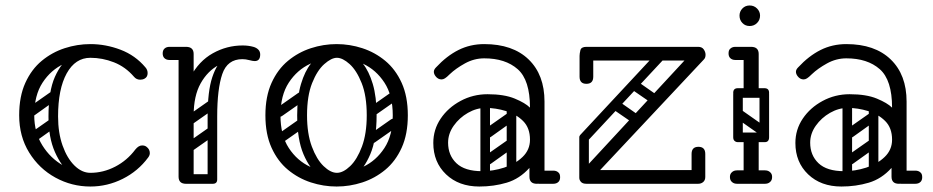

<svg xmlns="http://www.w3.org/2000/svg" viewBox="-20 -671 3407 701"><path d="M508 -384Q501 -380 492 -380Q478 -380 469 -391Q438 -427 396 -443.5Q354 -460 310 -460Q261 -460 213.5 -438Q166 -416 135.5 -369.5Q105 -323 105 -250Q105 -188 134.5 -140.5Q164 -93 211 -66.5Q258 -40 310 -40Q357 -40 400.5 -62.5Q444 -85 474 -125Q486 -140 499 -140Q509 -140 515 -135Q527 -126 527 -112Q527 -104 521 -96Q484 -46 428 -18Q372 10 310 10Q242 10 182.5 -22.5Q123 -55 86.5 -114Q50 -173 50 -250Q50 -319 72.5 -368.5Q95 -418 132.5 -449Q170 -480 216 -495Q262 -510 310 -510Q366 -510 420 -489.5Q474 -469 511 -425Q519 -416 519 -404Q519 -390 508 -384ZM81 -157Q71 -172 85 -181L162 -235Q177 -245 186 -231Q197 -216 183 -207L106 -152Q100 -148 93 -149Q86 -150 81 -157ZM81 -255Q71 -270 85 -279L162 -333Q177 -343 186 -329Q197 -314 183 -305L106 -250Q100 -246 93 -247Q86 -248 81 -255ZM307 -6Q273 -8 238.5 -35.5Q204 -63 180.5 -116Q157 -169 157 -245Q157 -338 180.5 -390.5Q204 -443 238.5 -464.5Q273 -486 307 -486L310 -460Q255 -460 223.5 -403Q192 -346 192 -246Q192 -186 208.5 -139.5Q225 -93 252 -66.5Q279 -40 310 -40Z M644 -240Q644 -331 675 -389.5Q706 -448 757 -476.5Q808 -505 866 -505Q887 -505 905 -500Q916 -497 923 -490Q930 -483 930 -472Q930 -448 910 -448Q903 -448 890 -451.5Q877 -455 865 -455Q819 -455 778.5 -433.5Q738 -412 712.5 -366.5Q687 -321 687 -249ZM659 0Q632 0 632 -26V-474Q632 -500 659 -500Q687 -500 687 -474V-26Q687 0 659 0ZM684 -476Q684 -470 680.5 -465.5Q677 -461 675 -459Q672 -456 666.5 -454Q661 -452 650 -452H599Q587 -452 580 -459Q574 -465 574 -476Q574 -487 580 -493Q587 -500 599 -500H650Q661 -500 667 -498.5Q673 -497 674 -495Q678 -491 681 -486Q684 -481 684 -476ZM754 0Q738 0 738 -16V-245Q738 -338 755 -389Q772 -440 800 -460.5Q828 -481 862 -481L865 -455Q810 -455 791.5 -400.5Q773 -346 773 -246V-16Q773 0 757 0ZM641 -17Q641 -35 659 -35H755Q773 -35 773 -17Q773 0 754 0H658Q641 0 641 -17ZM687 -221Q672 -210 663 -224Q659 -229 658.5 -236Q658 -243 666 -249L743 -303Q758 -313 768 -299Q772 -293 771.5 -286.5Q771 -280 764 -275ZM685 -122Q670 -111 661 -125Q657 -130 656.5 -137Q656 -144 664 -150L741 -204Q756 -214 766 -200Q770 -194 769.5 -187.5Q769 -181 762 -176Z M1209 10Q1161 10 1115 -5Q1069 -20 1031.5 -51Q994 -82 971.5 -131.5Q949 -181 949 -250Q949 -319 971.5 -368.5Q994 -418 1031.5 -449Q1069 -480 1115 -495Q1161 -510 1209 -510Q1257 -510 1303 -495Q1349 -480 1386.5 -449Q1424 -418 1446.5 -368.5Q1469 -319 1469 -250Q1469 -181 1446.5 -131.5Q1424 -82 1386.5 -51Q1349 -20 1303 -5Q1257 10 1209 10ZM1209 -40Q1259 -40 1306 -62Q1353 -84 1383.5 -130.5Q1414 -177 1414 -250Q1414 -323 1383.5 -369.5Q1353 -416 1306 -438Q1259 -460 1209 -460Q1160 -460 1112.5 -438Q1065 -416 1034.5 -369.5Q1004 -323 1004 -250Q1004 -177 1034.5 -130.5Q1065 -84 1112.5 -62Q1160 -40 1209 -40ZM1210 -4Q1179 -4 1145 -29Q1111 -54 1088 -108Q1065 -162 1065 -250Q1065 -318 1079 -364.5Q1093 -411 1115 -438.5Q1137 -466 1162.5 -478Q1188 -490 1210 -490V-460Q1190 -460 1164 -437Q1138 -414 1119.5 -367.5Q1101 -321 1101 -250Q1101 -183 1118.5 -136Q1136 -89 1161.5 -64.5Q1187 -40 1210 -40ZM1210 -4V-40Q1233 -40 1258.5 -64.5Q1284 -89 1301.5 -136Q1319 -183 1319 -250Q1319 -321 1300.5 -367.5Q1282 -414 1256.5 -437Q1231 -460 1210 -460V-490Q1233 -490 1258 -478Q1283 -466 1305 -438.5Q1327 -411 1341 -364.5Q1355 -318 1355 -250Q1355 -162 1332 -108Q1309 -54 1275.5 -29Q1242 -4 1210 -4ZM1012 -249Q997 -238 988 -252Q984 -257 983.5 -264Q983 -271 991 -277L1068 -331Q1083 -341 1093 -327Q1097 -321 1096.5 -314.5Q1096 -308 1089 -303ZM1014 -152Q999 -141 990 -155Q986 -160 985.5 -167Q985 -174 993 -180L1070 -234Q1085 -244 1095 -230Q1099 -224 1098.5 -217.5Q1098 -211 1091 -206ZM1348 -249Q1333 -238 1324 -252Q1320 -257 1319.5 -264Q1319 -271 1327 -277L1404 -331Q1419 -341 1429 -327Q1433 -321 1432.5 -314.5Q1432 -308 1425 -303ZM1350 -152Q1335 -141 1326 -155Q1322 -160 1321.5 -167Q1321 -174 1329 -180L1406 -234Q1421 -244 1431 -230Q1435 -224 1434.5 -217.5Q1434 -211 1427 -206Z M1915 -24Q1915 -29 1918 -34Q1921 -39 1925 -43Q1927 -45 1932.5 -46.5Q1938 -48 1949 -48H2000Q2012 -48 2019 -41Q2025 -36 2025 -24Q2025 -13 2019 -7Q2012 0 2000 0H1949Q1928 0 1924 -7Q1917 -11 1915 -24ZM1730 10Q1655 10 1608.5 -34.5Q1562 -79 1562 -149Q1562 -198 1589 -238Q1616 -278 1661.5 -302.5Q1707 -327 1760 -327Q1821 -327 1859.5 -311Q1898 -295 1915 -278Q1915 -379 1870 -418.5Q1825 -458 1748 -458Q1711 -458 1677.5 -439.5Q1644 -421 1622 -400Q1611 -389 1604.5 -385Q1598 -381 1592 -381Q1579 -381 1570 -393Q1564 -401 1564 -409Q1564 -417 1572 -425Q1611 -467 1654 -488.5Q1697 -510 1748 -510Q1852 -510 1910 -454Q1968 -398 1968 -300V-26Q1968 0 1940 0Q1913 0 1913 -26V-58Q1877 -18 1830 -4Q1783 10 1730 10ZM1740 -46Q1780 -46 1820.5 -59Q1861 -72 1888 -98Q1915 -124 1915 -161Q1915 -204 1890 -229Q1865 -254 1827.5 -265.5Q1790 -277 1753 -277Q1720 -277 1688.5 -259Q1657 -241 1636.5 -212Q1616 -183 1616 -150Q1616 -104 1646.5 -75Q1677 -46 1740 -46ZM1747 -78Q1737 -93 1751 -102L1828 -156Q1843 -166 1852 -152Q1863 -137 1849 -128L1772 -73Q1766 -69 1759 -70Q1752 -71 1747 -78ZM1747 -176Q1737 -191 1751 -200L1828 -254Q1843 -264 1852 -250Q1863 -235 1849 -226L1772 -171Q1766 -167 1759 -168Q1752 -169 1747 -176ZM1847 -17Q1830 -17 1830 -34V-287Q1830 -304 1847 -304Q1865 -304 1865 -288V-35Q1865 -17 1847 -17ZM1751 -17Q1734 -17 1734 -34V-287Q1734 -304 1751 -304Q1769 -304 1769 -288V-35Q1769 -17 1751 -17Z M2121 0Q2107 0 2101 -7Q2095 -14 2095 -23Q2095 -36 2104 -45L2479 -450H2146V-391Q2146 -365 2121 -365Q2096 -365 2096 -391V-467Q2096 -475 2099 -487.5Q2102 -500 2121 -500H2529Q2543 -500 2549.5 -490.5Q2556 -481 2556 -471Q2556 -460 2550 -454L2171 -50H2505V-109Q2505 -135 2530 -135Q2555 -135 2555 -109V-25Q2555 -13 2547.5 -6.5Q2540 0 2529 0ZM2102 -157Q2096 -163 2095 -168.5Q2094 -174 2101 -181L2372 -472Q2383 -484 2396 -473Q2409 -461 2398 -449L2127 -158Q2123 -153 2116 -152Q2109 -151 2102 -157ZM2113 -184Q2130 -184 2130 -167V-24Q2130 -5 2113 -5Q2095 -5 2095 -23V-166Q2095 -184 2113 -184ZM2221 -270Q2207 -281 2216 -295Q2220 -300 2226.5 -302.5Q2233 -305 2241 -300L2318 -246Q2332 -235 2323 -222Q2318 -215 2312 -213Q2306 -211 2298 -217ZM2290 -342Q2276 -353 2285 -367Q2289 -372 2295.5 -374.5Q2302 -377 2310 -372L2387 -318Q2401 -307 2392 -294Q2387 -287 2381 -285Q2375 -283 2367 -289Z M2665 -452Q2653 -452 2646 -459Q2640 -465 2640 -476Q2640 -488 2646 -493Q2653 -500 2665 -500H2716Q2727 -500 2733 -498.5Q2739 -497 2740 -495Q2748 -487 2748 -476Q2747 -465 2741 -459Q2738 -456 2732.5 -454Q2727 -452 2716 -452ZM2657 -170Q2657 -187 2674 -187H2771Q2788 -187 2788 -170Q2788 -152 2772 -152H2674Q2667 -152 2662 -156.5Q2657 -161 2657 -170ZM2722 -3Q2695 -3 2695 -29V-158Q2695 -184 2722 -184Q2750 -184 2750 -158V-29Q2750 -3 2722 -3ZM2722 -314Q2695 -314 2695 -340V-474Q2695 -500 2722 -500Q2750 -500 2750 -474V-340Q2750 -314 2722 -314ZM2657 -332Q2657 -349 2674 -349H2771Q2788 -349 2788 -332Q2788 -314 2772 -314H2674Q2667 -314 2662 -318.5Q2657 -323 2657 -332ZM2662 -267Q2672 -280 2685 -271L2779 -205Q2793 -196 2782 -180Q2772 -167 2759 -176L2665 -242Q2660 -246 2658.5 -253Q2657 -260 2662 -267ZM2770 -153Q2753 -153 2753 -170V-326Q2753 -343 2770 -343Q2788 -343 2788 -327V-171Q2788 -153 2770 -153ZM2674 -153Q2657 -153 2657 -170V-326Q2657 -343 2674 -343Q2692 -343 2692 -327V-171Q2692 -153 2674 -153ZM2645 -25Q2645 -36 2652 -42Q2659 -49 2671 -49H2720Q2732 -49 2739 -43Q2746 -36 2746 -25Q2746 -13 2739 -6Q2732 0 2720 0H2671Q2659 0 2652 -7Q2645 -13 2645 -25ZM2799 -25Q2799 -13 2792 -7Q2785 0 2773 0H2724Q2713 0 2705 -6Q2698 -13 2698 -25Q2698 -36 2705 -43Q2713 -49 2724 -49H2773Q2785 -49 2792 -42Q2799 -36 2799 -25ZM2717 -576Q2701 -576 2690.5 -587Q2680 -598 2680 -614Q2680 -629 2690.5 -640Q2701 -651 2717 -651Q2733 -651 2744 -640Q2755 -629 2755 -614Q2755 -598 2744 -587Q2733 -576 2717 -576Z M3237 -24Q3237 -29 3240 -34Q3243 -39 3247 -43Q3249 -45 3254.5 -46.5Q3260 -48 3271 -48H3322Q3334 -48 3341 -41Q3347 -36 3347 -24Q3347 -13 3341 -7Q3334 0 3322 0H3271Q3250 0 3246 -7Q3239 -11 3237 -24ZM3052 10Q2977 10 2930.5 -34.5Q2884 -79 2884 -149Q2884 -198 2911 -238Q2938 -278 2983.5 -302.5Q3029 -327 3082 -327Q3143 -327 3181.5 -311Q3220 -295 3237 -278Q3237 -379 3192 -418.5Q3147 -458 3070 -458Q3033 -458 2999.5 -439.5Q2966 -421 2944 -400Q2933 -389 2926.5 -385Q2920 -381 2914 -381Q2901 -381 2892 -393Q2886 -401 2886 -409Q2886 -417 2894 -425Q2933 -467 2976 -488.5Q3019 -510 3070 -510Q3174 -510 3232 -454Q3290 -398 3290 -300V-26Q3290 0 3262 0Q3235 0 3235 -26V-58Q3199 -18 3152 -4Q3105 10 3052 10ZM3062 -46Q3102 -46 3142.5 -59Q3183 -72 3210 -98Q3237 -124 3237 -161Q3237 -204 3212 -229Q3187 -254 3149.5 -265.5Q3112 -277 3075 -277Q3042 -277 3010.5 -259Q2979 -241 2958.5 -212Q2938 -183 2938 -150Q2938 -104 2968.5 -75Q2999 -46 3062 -46ZM3069 -78Q3059 -93 3073 -102L3150 -156Q3165 -166 3174 -152Q3185 -137 3171 -128L3094 -73Q3088 -69 3081 -70Q3074 -71 3069 -78ZM3069 -176Q3059 -191 3073 -200L3150 -254Q3165 -264 3174 -250Q3185 -235 3171 -226L3094 -171Q3088 -167 3081 -168Q3074 -169 3069 -176ZM3169 -17Q3152 -17 3152 -34V-287Q3152 -304 3169 -304Q3187 -304 3187 -288V-35Q3187 -17 3169 -17ZM3073 -17Q3056 -17 3056 -34V-287Q3056 -304 3073 -304Q3091 -304 3091 -288V-35Q3091 -17 3073 -17Z"/></svg>

Font: Agu Display
Style: Regular
Weight: 400
Designer: Oluwaseun Badejo
Version: Version 1.103